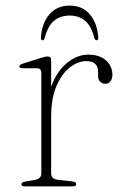

<svg xmlns="http://www.w3.org/2000/svg" viewBox="-20 -665 440 685"><path d="M162.5 -449.5V-355.5Q182 -410 218.5 -440Q255 -470 294.5 -470Q335 -470 358 -449.5Q381 -429 381 -398Q381 -384 374 -375Q367 -366 356 -366Q345 -366 337.5 -373.5Q330 -381 330 -394.5V-409Q330 -447 287.5 -447Q258 -447 229 -424.2Q200 -401.5 181.2 -357.5Q162.5 -313.5 162.5 -248.5V-46.5Q162.5 -26 187 -23.5L236.5 -18Q252 -16.5 252 -8Q252 0 238.5 0H69Q56.5 0 56.5 -8Q56.5 -15 71 -17.5L103 -23Q127.5 -27 127.5 -46V-405Q127.5 -421.5 111.5 -421.5H62.5Q49 -421.5 49 -428Q49 -434 61.5 -438L124.5 -458Q141.5 -463.5 150 -463.5Q162.5 -463.5 162.5 -449.5ZM228.5 -609.5Q195 -609.5 172.8 -590.8Q150.5 -572 139 -528.5Q137 -521.5 132 -521.5Q126 -521.5 126 -529.5Q128.5 -580.5 155.5 -612.8Q182.5 -645 228.5 -645Q274.5 -645 301.2 -612.8Q328 -580.5 330.5 -529.5Q331 -521.5 324.5 -521.5Q319.5 -521.5 317 -528.5Q306 -572 283.8 -590.8Q261.5 -609.5 228.5 -609.5Z"/></svg>

Font: Fraunces 9pt S000 Thin
Style: Regular
Weight: 100
Version: Version 1.000; ttfautohint (v1.8.3)